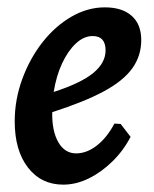

<svg xmlns="http://www.w3.org/2000/svg" viewBox="-20 -490 420 522"><path d="M364 -381Q364 -338 339.5 -304Q315 -270 262 -241.5Q209 -213 122 -185Q121 -134 138.5 -103.5Q156 -73 187 -73Q216 -73 243.5 -94.5Q271 -116 291 -154L308 -153L335 -118Q316 -81 286 -51.5Q256 -22 221.5 -5Q187 12 152 12Q92 12 56 -34.5Q20 -81 20 -160Q20 -219 40.5 -275Q61 -331 95.5 -375Q130 -419 174 -444.5Q218 -470 265 -470Q312 -470 338 -447Q364 -424 364 -381ZM232 -392Q208 -392 186.5 -372Q165 -352 149 -318Q133 -284 126 -240Q200 -264 233.5 -291.5Q267 -319 267 -353Q267 -392 232 -392Z"/></svg>

Font: Alegreya SemiBold
Style: Italic
Weight: 600
Italic angle: -7°
Designer: Juan Pablo del Peral
Foundry: Huerta Tipografica
Version: Version 2.009